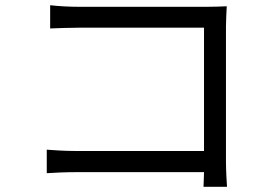

<svg xmlns="http://www.w3.org/2000/svg" viewBox="-20 -706 1040 735"><path d="M849 9C848 -7 845 -52 845 -88V-604C845 -628 847 -659 848 -682C828 -681 798 -680 774 -680H281C249 -680 205 -682 172 -686V-597C196 -598 245 -600 282 -600H761V-128H270C228 -128 185 -131 159 -133V-43C186 -45 231 -47 272 -47H761C760 -23 760 -2 759 9Z"/></svg>

Font: Noto Sans JP Regular
Style: Regular
Weight: 400
Designer: Ryoko NISHIZUKA (kana & ideographs); Paul D. Hunt (Latin, Greek & Cyrillic); Wenlong ZHANG (bopomofo); Sandoll Communica
Foundry: Adobe Systems Incorporated
Version: Version 1.004;PS 1.004;hotconv 1.0.82;makeotf.lib2.5.63406